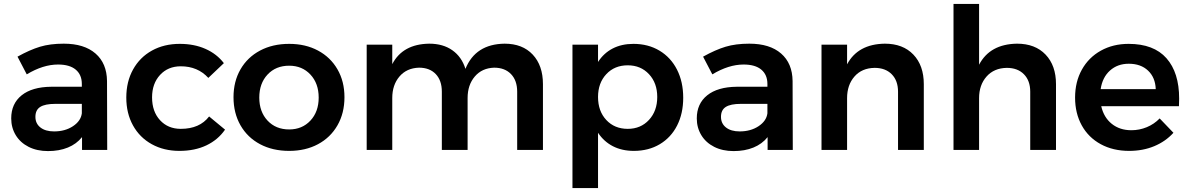

<svg xmlns="http://www.w3.org/2000/svg" viewBox="-20 -762 6045 976"><path d="M397 0V-65Q369 -30 325 -12Q281 6 224 6Q168 6 125.5 -15.5Q83 -37 60 -75Q37 -113 37 -160Q37 -235 90 -277.5Q143 -320 240 -321H396V-335Q396 -382 365 -408Q334 -434 275 -434Q199 -434 116 -384L69 -474Q132 -509 183.5 -524.5Q235 -540 304 -540Q408 -540 465.5 -490Q523 -440 524 -350L525 0ZM396 -186V-234H261Q209 -234 184.5 -218.5Q160 -203 160 -168Q160 -134 185.5 -114Q211 -94 255 -94Q311 -94 351 -120.5Q391 -147 396 -186Z M899 -425Q834 -425 793.5 -381Q753 -337 753 -267Q753 -195 793.5 -151Q834 -107 899 -107Q995 -107 1043 -170L1124 -103Q1088 -51 1029 -23Q970 5 892 5Q813 5 751.5 -29Q690 -63 656 -124.5Q622 -186 622 -266Q622 -347 656.5 -409Q691 -471 752.5 -505Q814 -539 894 -539Q967 -539 1024.5 -513.5Q1082 -488 1118 -441L1039 -366Q985 -425 899 -425Z M1731 -268Q1731 -187 1695.5 -125Q1660 -63 1596.5 -29Q1533 5 1450 5Q1366 5 1302 -29Q1238 -63 1202.5 -125Q1167 -187 1167 -268Q1167 -348 1202.5 -409.5Q1238 -471 1302 -505Q1366 -539 1450 -539Q1533 -539 1596.5 -505Q1660 -471 1695.5 -409.5Q1731 -348 1731 -268ZM1298 -266Q1298 -194 1340 -149Q1382 -104 1450 -104Q1516 -104 1558 -149Q1600 -194 1600 -266Q1600 -338 1558 -383Q1516 -428 1450 -428Q1382 -428 1340 -383Q1298 -338 1298 -266Z M2740 -334V0H2609V-296Q2609 -353 2577.5 -385.5Q2546 -418 2492 -418Q2430 -416 2393.5 -373Q2357 -330 2357 -264V0H2226V-296Q2226 -353 2195 -385.5Q2164 -418 2110 -418Q2047 -416 2010.5 -373Q1974 -330 1974 -264V0H1844V-535H1974V-436Q2027 -538 2162 -540Q2232 -540 2279.5 -506.5Q2327 -473 2346 -412Q2397 -538 2545 -540Q2636 -540 2688 -484.5Q2740 -429 2740 -334Z M3453 -265Q3453 -185 3422 -124Q3391 -63 3334 -29Q3277 5 3202 5Q3142 5 3096 -18.5Q3050 -42 3020 -87V194H2890V-535H3020V-447Q3049 -492 3094.5 -515.5Q3140 -539 3200 -539Q3275 -539 3332.5 -504.5Q3390 -470 3421.5 -408Q3453 -346 3453 -265ZM3321 -269Q3321 -340 3279 -385Q3237 -430 3171 -430Q3104 -430 3062 -385Q3020 -340 3020 -269Q3020 -197 3062 -152Q3104 -107 3171 -107Q3237 -107 3279 -152.5Q3321 -198 3321 -269Z M3882 0V-65Q3854 -30 3810 -12Q3766 6 3709 6Q3653 6 3610.5 -15.5Q3568 -37 3545 -75Q3522 -113 3522 -160Q3522 -235 3575 -277.5Q3628 -320 3725 -321H3881V-335Q3881 -382 3850 -408Q3819 -434 3760 -434Q3684 -434 3601 -384L3554 -474Q3617 -509 3668.5 -524.5Q3720 -540 3789 -540Q3893 -540 3950.5 -490Q4008 -440 4009 -350L4010 0ZM3881 -186V-234H3746Q3694 -234 3669.5 -218.5Q3645 -203 3645 -168Q3645 -134 3670.5 -114Q3696 -94 3740 -94Q3796 -94 3836 -120.5Q3876 -147 3881 -186Z M4676 -334V0H4545V-296Q4545 -352 4513 -384.5Q4481 -417 4426 -417Q4361 -416 4323.5 -373Q4286 -330 4286 -263V0H4156V-535H4286V-435Q4341 -538 4478 -540Q4570 -540 4623 -484.5Q4676 -429 4676 -334Z M5348 -334V0H5217V-296Q5217 -352 5185 -384.5Q5153 -417 5098 -417Q5033 -416 4995 -373Q4957 -330 4957 -263V0H4827V-742H4957V-433Q5012 -538 5150 -540Q5242 -540 5295 -484.5Q5348 -429 5348 -334Z M5974 -261Q5974 -235 5973 -222H5578Q5591 -165 5631.5 -132.5Q5672 -100 5731 -100Q5772 -100 5809.5 -115.5Q5847 -131 5875 -160L5945 -87Q5905 -43 5847.5 -19Q5790 5 5720 5Q5638 5 5575.5 -29Q5513 -63 5479 -124.5Q5445 -186 5445 -266Q5445 -346 5479.5 -408Q5514 -470 5576 -504.5Q5638 -539 5717 -539Q5845 -539 5909.5 -466Q5974 -393 5974 -261ZM5855 -309Q5853 -368 5816 -403Q5779 -438 5718 -438Q5661 -438 5622.5 -403.5Q5584 -369 5575 -309Z"/></svg>

Font: Montserrat arm2 Medium
Style: Regular
Weight: 500
Designer: Julieta Ulanovsky
Foundry: Julieta Ulanovsky
Version: Version 6.000